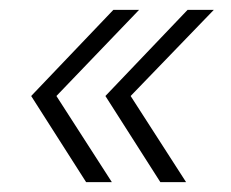

<svg xmlns="http://www.w3.org/2000/svg" viewBox="-20 -475 467 388"><path d="M206 -107 94 -281 261 -455H209L43 -281L154 -107ZM356 -107 244 -281 412 -455H359L193 -281L304 -107Z"/></svg>

Font: Arthouse Owned Light
Style: Italic
Weight: 300
Italic angle: -10°
Designer: Jeremy Tribby
Foundry: Tribby Type
Version: Version 1.000;PS 001.000;hotconv 1.0.88;makeotf.lib2.5.64775